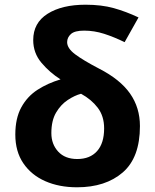

<svg xmlns="http://www.w3.org/2000/svg" viewBox="-20 -785 659 815"><path d="M343 -765Q411 -765 463 -750.5Q515 -736 568 -711L509 -606Q464 -628 422 -641.5Q380 -655 337 -655Q297 -655 281 -640.5Q265 -626 265 -606Q265 -580 299 -554.5Q333 -529 400 -494Q490 -448 532 -388Q574 -328 574 -250Q574 -116 501 -53Q428 10 307 10Q231 10 172 -16Q113 -42 79 -92Q45 -142 45 -214Q45 -283 70.5 -329.5Q96 -376 139.5 -404Q183 -432 237 -448Q191 -477 156 -518.5Q121 -560 121 -615Q121 -688 182 -726.5Q243 -765 343 -765ZM324 -387Q297 -380 267.5 -360.5Q238 -341 218 -307Q198 -273 198 -220Q198 -173 227 -141.5Q256 -110 308 -110Q362 -110 392 -143.5Q422 -177 422 -240Q422 -292 395 -327.5Q368 -363 324 -387Z"/></svg>

Font: Noto IKEA Arabic
Style: Bold
Weight: 700
Designer: Monotype Design Team
Foundry: Monotype Imaging Inc.
Version: Version 1.200